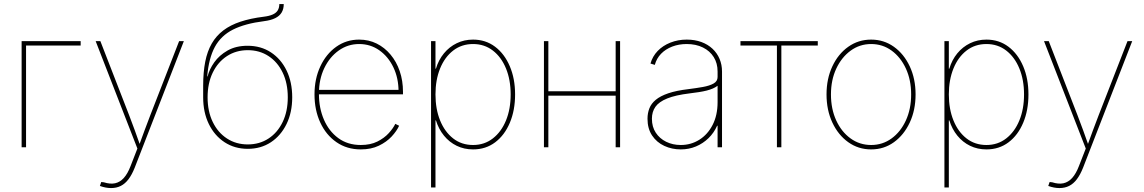

<svg xmlns="http://www.w3.org/2000/svg" viewBox="-20 -748 5811 975"><path d="M389.6 -539.1V-516.6H112.3V0H89.8V-539.1Z M487.3 196.3 494.1 176.3 507.3 177.7Q539.6 188 564.5 182.6Q589.4 177.2 608.9 155.5Q628.4 133.8 643.1 95.2L677.7 6.3L465.8 -539.1H489.7L635.3 -164.1Q650.4 -125.5 664.3 -86.7Q678.2 -47.9 691.9 -9.3H686Q700.2 -47.9 714.4 -86.7Q728.5 -125.5 743.7 -164.1L889.6 -539.1H913.6L664.1 103.5Q649.9 139.2 632.6 162.1Q615.2 185.1 593.5 196Q571.8 207 543.9 207Q530.3 207 516.4 204.3Q502.4 201.7 487.3 196.3Z M1238.3 7.8Q1171.9 7.8 1120.6 -25.6Q1069.3 -59.1 1040.5 -118.2Q1011.7 -177.2 1011.7 -253.9V-312.5Q1011.7 -381.3 1022.2 -434.6Q1032.7 -487.8 1055.4 -527.1Q1078.1 -566.4 1114.3 -593.8Q1150.4 -621.1 1201.2 -637.9Q1252 -654.8 1319.3 -663.1Q1347.2 -666.5 1364.7 -674.3Q1382.3 -682.1 1390.4 -695.3Q1398.4 -708.5 1398.4 -727.5H1420.9Q1420.9 -702.6 1410.4 -684.8Q1399.9 -667 1377.9 -656Q1356 -645 1321.3 -640.6Q1224.1 -628.4 1163.1 -597.7Q1102.1 -566.9 1071 -509.5Q1040 -452.1 1032.2 -359.9H1034.2Q1043 -396 1068.1 -431.6Q1093.3 -467.3 1135.7 -491.5Q1178.2 -515.6 1237.3 -515.6Q1304.7 -515.6 1355.7 -482.2Q1406.7 -448.7 1435.3 -389.9Q1463.9 -331.1 1463.9 -253.9Q1463.9 -177.2 1435.1 -118.2Q1406.2 -59.1 1355.5 -25.6Q1304.7 7.8 1238.3 7.8ZM1238.3 -14.6Q1297.9 -14.6 1343.8 -44.7Q1389.6 -74.7 1415.5 -128.7Q1441.4 -182.6 1441.4 -253.9Q1441.4 -325.2 1415.5 -379.2Q1389.6 -433.1 1343.8 -463.1Q1297.9 -493.2 1238.3 -493.2Q1178.7 -493.2 1132.6 -463.1Q1086.4 -433.1 1060.3 -379.2Q1034.2 -325.2 1034.2 -253.9Q1034.2 -182.6 1060.3 -128.7Q1086.4 -74.7 1132.6 -44.7Q1178.7 -14.6 1238.3 -14.6Z M1812 10.7Q1741.7 10.7 1688.7 -25.9Q1635.7 -62.5 1606.4 -125.7Q1577.1 -189 1577.1 -268.6Q1577.1 -347.7 1606.7 -410.9Q1636.2 -474.1 1687.5 -510.5Q1738.8 -546.9 1803.7 -546.9Q1852.1 -546.9 1892.6 -526.9Q1933.1 -506.8 1963.1 -470.9Q1993.2 -435.1 2009.8 -386.7Q2026.4 -338.4 2026.4 -281.7V-269H1588.9V-291.5H2013.7L2003.9 -283.2Q2003.9 -351.1 1977.8 -405.8Q1951.7 -460.4 1906.5 -492.4Q1861.3 -524.4 1803.7 -524.4Q1746.6 -524.4 1700.2 -491.5Q1653.8 -458.5 1626.7 -401.9Q1599.6 -345.2 1599.6 -273.4V-270.5Q1599.6 -199.2 1625 -140.4Q1650.4 -81.5 1698 -46.6Q1745.6 -11.7 1812 -11.7Q1861.3 -11.7 1896.5 -29.3Q1931.6 -46.9 1954.3 -72Q1977.1 -97.2 1987.3 -119.1L2006.8 -109.4Q1994.6 -82.5 1968.8 -54.7Q1942.9 -26.9 1903.8 -8.1Q1864.7 10.7 1812 10.7Z M2168.9 204.1V-539.1H2191.4V-399.4H2193.8Q2207 -443.8 2234.4 -477.1Q2261.7 -510.3 2299.6 -528.6Q2337.4 -546.9 2382.3 -546.9Q2446.3 -546.9 2494.1 -510.7Q2542 -474.6 2568.8 -411.6Q2595.7 -348.6 2595.7 -268.6Q2595.7 -188 2569.1 -124.8Q2542.5 -61.5 2494.6 -25.4Q2446.8 10.7 2382.3 10.7Q2336.9 10.7 2299.3 -7.6Q2261.7 -25.9 2234.6 -59.1Q2207.5 -92.3 2193.8 -136.7H2191.4V204.1ZM2382.3 -11.7Q2439.9 -11.7 2482.9 -45.2Q2525.9 -78.6 2549.6 -136.5Q2573.2 -194.3 2573.2 -268.6Q2573.2 -342.3 2549.6 -400.1Q2525.9 -458 2482.9 -491.2Q2439.9 -524.4 2382.3 -524.4Q2324.2 -524.4 2281.2 -491.2Q2238.3 -458 2214.8 -400.1Q2191.4 -342.3 2191.4 -268.6Q2191.4 -194.3 2214.8 -136.5Q2238.3 -78.6 2281 -45.2Q2323.7 -11.7 2382.3 -11.7Z M3117.2 -284.7V-262.2H2756.8V-284.7ZM2764.6 -539.1V0H2742.2V-539.1ZM3128.9 -539.1V0H3106.4V-539.1Z M3437 10.7Q3392.1 10.7 3353.5 -7.1Q3314.9 -24.9 3291.5 -59.8Q3268.1 -94.7 3268.1 -145Q3268.1 -173.3 3277.6 -197.8Q3287.1 -222.2 3310.1 -241.2Q3333 -260.3 3373.5 -274.2Q3414.1 -288.1 3476.1 -295.4Q3515.6 -300.3 3549.6 -306.4Q3583.5 -312.5 3603.8 -324Q3624 -335.4 3624 -356.9V-384.8Q3624 -426.8 3604.5 -458Q3585 -489.3 3549.6 -506.8Q3514.2 -524.4 3467.3 -524.4Q3427.2 -524.4 3393.6 -511.5Q3359.9 -498.5 3336.9 -474.9Q3314 -451.2 3305.2 -418.5L3283.2 -425.3Q3293.5 -461.9 3319.8 -489.3Q3346.2 -516.6 3384.5 -531.7Q3422.9 -546.9 3467.3 -546.9Q3508.3 -546.9 3541.5 -534.7Q3574.7 -522.5 3598.1 -500.5Q3621.6 -478.5 3634 -449Q3646.5 -419.4 3646.5 -384.8V0H3624V-109.4H3621.6Q3605.5 -73.2 3577.9 -46.4Q3550.3 -19.5 3514.4 -4.4Q3478.5 10.7 3437 10.7ZM3437 -11.7Q3488.8 -11.7 3531.2 -38.3Q3573.7 -64.9 3598.9 -114Q3624 -163.1 3624 -229V-312.5Q3613.8 -304.7 3599.9 -298.6Q3585.9 -292.5 3568.6 -288.1Q3551.3 -283.7 3529.5 -280.3Q3507.8 -276.9 3482.9 -273.9Q3410.2 -265.1 3368.2 -248Q3326.2 -231 3308.3 -205.6Q3290.5 -180.2 3290.5 -145Q3290.5 -104 3310.1 -74.2Q3329.6 -44.4 3362.8 -28.1Q3396 -11.7 3437 -11.7Z M3925.3 0V-516.6H3740.2V-539.1H4132.8V-516.6H3947.8V0Z M4403.8 10.7Q4338.9 10.7 4287.6 -25.9Q4236.3 -62.5 4206.8 -125.7Q4177.2 -189 4177.2 -268.6Q4177.2 -348.1 4206.8 -411.1Q4236.3 -474.1 4287.6 -510.5Q4338.9 -546.9 4403.8 -546.9Q4468.3 -546.9 4519.3 -510.5Q4570.3 -474.1 4599.9 -410.9Q4629.4 -347.7 4629.4 -268.6Q4629.4 -189 4599.9 -125.7Q4570.3 -62.5 4519.5 -25.9Q4468.8 10.7 4403.8 10.7ZM4403.8 -11.7Q4461.9 -11.7 4507.8 -45.2Q4553.7 -78.6 4580.3 -136.7Q4606.9 -194.8 4606.9 -268.6Q4606.9 -341.8 4580.3 -399.7Q4553.7 -457.5 4507.8 -491Q4461.9 -524.4 4403.8 -524.4Q4345.7 -524.4 4299.6 -490.7Q4253.4 -457 4226.6 -399.4Q4199.7 -341.8 4199.7 -268.6Q4199.7 -194.8 4226.3 -136.7Q4252.9 -78.6 4299.1 -45.2Q4345.2 -11.7 4403.8 -11.7Z M4775.9 204.1V-539.1H4798.3V-399.4H4800.8Q4814 -443.8 4841.3 -477.1Q4868.7 -510.3 4906.5 -528.6Q4944.3 -546.9 4989.3 -546.9Q5053.2 -546.9 5101.1 -510.7Q5148.9 -474.6 5175.8 -411.6Q5202.6 -348.6 5202.6 -268.6Q5202.6 -188 5176 -124.8Q5149.4 -61.5 5101.6 -25.4Q5053.7 10.7 4989.3 10.7Q4943.8 10.7 4906.2 -7.6Q4868.7 -25.9 4841.6 -59.1Q4814.5 -92.3 4800.8 -136.7H4798.3V204.1ZM4989.3 -11.7Q5046.9 -11.7 5089.8 -45.2Q5132.8 -78.6 5156.5 -136.5Q5180.2 -194.3 5180.2 -268.6Q5180.2 -342.3 5156.5 -400.1Q5132.8 -458 5089.8 -491.2Q5046.9 -524.4 4989.3 -524.4Q4931.2 -524.4 4888.2 -491.2Q4845.2 -458 4821.8 -400.1Q4798.3 -342.3 4798.3 -268.6Q4798.3 -194.3 4821.8 -136.5Q4845.2 -78.6 4887.9 -45.2Q4930.7 -11.7 4989.3 -11.7Z M5303.2 196.3 5310.1 176.3 5323.2 177.7Q5355.5 188 5380.4 182.6Q5405.3 177.2 5424.8 155.5Q5444.3 133.8 5459 95.2L5493.7 6.3L5281.7 -539.1H5305.7L5451.2 -164.1Q5466.3 -125.5 5480.2 -86.7Q5494.1 -47.9 5507.8 -9.3H5502Q5516.1 -47.9 5530.3 -86.7Q5544.4 -125.5 5559.6 -164.1L5705.6 -539.1H5729.5L5480 103.5Q5465.8 139.2 5448.5 162.1Q5431.2 185.1 5409.4 196Q5387.7 207 5359.9 207Q5346.2 207 5332.3 204.3Q5318.4 201.7 5303.2 196.3Z"/></svg>

Font: Inter 18pt Thin
Style: Regular
Weight: 250
Designer: Rasmus Andersson
Foundry: rsms
Version: Version 4.001;git-66647c0bb